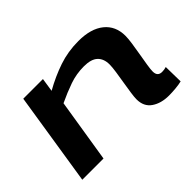

<svg xmlns="http://www.w3.org/2000/svg" viewBox="-103 -795 1049 1049"><g transform="rotate(-45 421.5 -270.5)"><path d="M130 -541H282L270 -462Q341 -502 413 -526.5Q485 -551 566 -551Q662 -551 715 -508Q768 -465 768 -389Q768 -368 763 -333.5Q758 -299 751.5 -262Q745 -225 740 -193.5Q735 -162 735 -146Q735 -108 770 -108Q788 -108 803 -113L805 0Q785 5 757 7.5Q729 10 705 10Q645 10 605 -17.5Q565 -45 565 -101Q565 -118 569.5 -149Q574 -180 580 -216Q586 -252 591 -285.5Q596 -319 596 -340Q596 -384 570.5 -408Q545 -432 489 -432Q431 -432 378 -413.5Q325 -395 268 -368L209 0H45Z"/></g></svg>

Font: Georama Extra Expanded SemiBold
Style: Italic
Weight: 600
Width: 8
Italic angle: -9°
Designer: Jean-Baptiste Levee
Foundry: Production Type
Version: Version 1.000